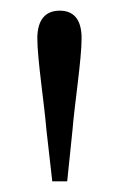

<svg xmlns="http://www.w3.org/2000/svg" viewBox="-20 -821 223 360"><path d="M92 -801C66 -801 50 -785 50 -749C50 -710 63 -627 67 -578L78 -481H106L116 -578C120 -627 133 -710 133 -749C133 -785 118 -801 92 -801Z"/></svg>

Font: Noto Serif CJK JP Light
Style: Regular
Weight: 300
Designer: Ryoko NISHIZUKA 西塚涼子 (kana & ideographs); Frank Grießhammer (Latin, Greek & Cyrillic); Wenlong ZHANG 张文龙 (bopomofo); San
Foundry: Adobe Systems Incorporated
Version: Version 1.001;PS 1.001;hotconv 16.6.54;makeotf.lib2.5.65590